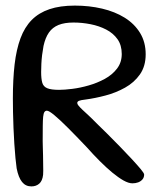

<svg xmlns="http://www.w3.org/2000/svg" viewBox="-20 -645 582 686"><path d="M92 21Q71.5 21 58.8 5.2Q46 -10.5 39.5 -43.5Q37.5 -57.5 35.2 -80.5Q33 -103.5 31.2 -131.2Q29.5 -159 28.2 -188Q27 -217 26.5 -244.5Q26 -272 26 -293Q26 -361.5 32.2 -415Q38.5 -468.5 53.2 -508.2Q68 -548 93.5 -573.8Q119 -599.5 156.8 -612.2Q194.5 -625 247.5 -625Q299 -625 344.8 -614.2Q390.5 -603.5 425.5 -581.8Q460.5 -560 480.5 -527.2Q500.5 -494.5 500.5 -451Q500.5 -408.5 480 -379.2Q459.5 -350 426.8 -331.8Q394 -313.5 357 -303.8Q320 -294 286.5 -289.5Q268.5 -287.5 262.2 -284.8Q256 -282 256 -277Q256 -273 260.8 -267.2Q265.5 -261.5 274.2 -253.2Q283 -245 295.8 -233.2Q308.5 -221.5 324 -205.5Q340.5 -189.5 362.8 -167.5Q385 -145.5 408 -121.8Q431 -98 450.8 -76.8Q470.5 -55.5 482.8 -40.8Q495 -26 495 -21.5Q495 -11 489 -4Q483 3 473.8 6.5Q464.5 10 453 10Q439.5 10 421.2 -0.2Q403 -10.5 381.5 -28.2Q360 -46 336.5 -69.5Q313 -93 289.5 -119.5Q252 -159 222.8 -188.2Q193.5 -217.5 174.2 -233.5Q155 -249.5 147.5 -249.5Q142 -249.5 138.8 -244.8Q135.5 -240 134.2 -228Q133 -216 132.8 -195Q132.5 -174 132.5 -141Q132.5 -132.5 133 -118.8Q133.5 -105 133.8 -89.5Q134 -74 134.2 -59.8Q134.5 -45.5 134.5 -34.8Q134.5 -24 134 -20.5Q131.5 1.5 120.2 11.2Q109 21 92 21ZM191 -324Q210 -324 238.2 -327.5Q266.5 -331 297 -339.8Q327.5 -348.5 354.5 -363.2Q381.5 -378 398.2 -400Q415 -422 415 -452Q415 -483.5 399.8 -505Q384.5 -526.5 359.2 -539.5Q334 -552.5 303.5 -558.5Q273 -564.5 242.5 -564.5Q210.5 -564.5 189 -555.8Q167.5 -547 154.8 -528.8Q142 -510.5 135.5 -481Q132.5 -465 130.5 -448.8Q128.5 -432.5 127.8 -417.2Q127 -402 127 -388Q127 -363.5 131 -349.5Q135 -335.5 148.8 -329.8Q162.5 -324 191 -324Z"/></svg>

Font: Gluten Light
Style: Regular
Weight: 300
Designer: Tyler Finck
Foundry: Etcetera Type Company
Version: Version 1.300